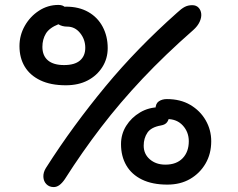

<svg xmlns="http://www.w3.org/2000/svg" viewBox="-20 -738 964 779"><path d="M198 21Q180 21 168.5 9.5Q157 -2 156 -20Q155 -38 166 -56Q222 -144 282.5 -226.5Q343 -309 408 -387.5Q473 -466 545 -540Q617 -614 698 -686Q716 -703 729.5 -710Q743 -717 760 -717Q776 -717 785.5 -707Q795 -697 796.5 -682Q798 -667 790 -649.5Q782 -632 764 -616Q650 -516 558.5 -419Q467 -322 390 -221.5Q313 -121 243 -11Q232 5 221 13Q210 21 198 21ZM247 -392Q186 -392 144 -412Q102 -432 80.5 -467.5Q59 -503 59 -551Q59 -595 80.5 -633Q102 -671 138 -694.5Q174 -718 217 -718Q236 -718 245 -707.5Q254 -697 254 -679Q254 -667 246 -657.5Q238 -648 218 -640Q180 -625 166 -601.5Q152 -578 152 -548Q152 -512 174.5 -493Q197 -474 240 -474Q283 -474 304.5 -492.5Q326 -511 326 -544Q326 -578 305 -604Q284 -630 253 -630Q232 -630 217 -639.5Q202 -649 202 -669Q202 -692 217 -701.5Q232 -711 248 -711Q300 -711 338 -689.5Q376 -668 396.5 -629.5Q417 -591 417 -543Q417 -500 395 -465.5Q373 -431 335.5 -411.5Q298 -392 247 -392ZM659 11Q598 11 556 -9.5Q514 -30 492.5 -67Q471 -104 471 -153Q471 -194 492 -227.5Q513 -261 548.5 -282Q584 -303 628 -303Q648 -303 657 -294Q666 -285 666 -268Q666 -254 658.5 -243Q651 -232 633 -229Q593 -222 578 -199.5Q563 -177 563 -147Q563 -113 588 -91.5Q613 -70 651 -70Q696 -70 721 -96Q746 -122 746 -165Q746 -202 722 -228.5Q698 -255 658 -255Q635 -255 623 -266Q611 -277 611 -296Q611 -318 624.5 -327Q638 -336 657 -336Q712 -336 752 -312.5Q792 -289 814.5 -250Q837 -211 837 -165Q837 -114 814 -74.5Q791 -35 751.5 -12Q712 11 659 11Z"/></svg>

Font: Shantell Sans
Style: Regular
Weight: 400
Designer: Stephen Nixon, Anya Danilova, Shantell Martin
Foundry: Arrow Type
Version: Version 1.008;[ac192a2d6]